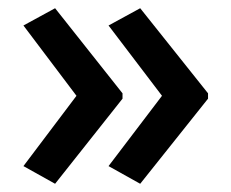

<svg xmlns="http://www.w3.org/2000/svg" viewBox="-20 -500 563 467"><path d="M278 -260V-273L114 -480L37 -438L166 -267L37 -96L114 -53ZM486 -260V-273L321 -480L244 -438L374 -267L244 -96L321 -53Z"/></svg>

Font: Noto Sans Thai Medium
Style: Regular
Weight: 500
Designer: Monotype Design Team
Foundry: Monotype Imaging Inc.
Version: Version 1.901